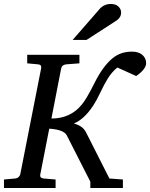

<svg xmlns="http://www.w3.org/2000/svg" viewBox="-35 -947 756 967"><path d="M701 -629Q701 -599 651 -564L556 -607Q528 -584 508.5 -552.5Q489 -521 470 -480.5Q451 -440 435 -416Q389 -346 337 -325Q382 -313 398 -281L516 -48L584 -43V0H420V-32L302 -264Q288 -294 213 -299L168 -69Q164 -50 185 -48L245 -43V0H-15V-43L42 -48Q52 -49 58.5 -55Q65 -61 67 -69L172 -602Q176 -622 156 -623L102 -628V-671H365V-628L299 -623Q277 -621 273 -602L224 -350Q319 -350 376 -419Q400 -447 441.5 -530Q483 -613 531 -653Q572 -687 629 -687Q663 -687 682 -670.5Q701 -654 701 -629ZM575 -884Q575 -859 551 -843L401 -746H331L467 -902Q489 -927 524 -927Q548 -927 561.5 -914Q575 -901 575 -884Z"/></svg>

Font: Veleka
Style: Italic
Weight: 400
Italic angle: -12°
Designer: Stefan Peev, Context Ltd, 2016; SIL International, 1997-2014.
Foundry: Stefan Peev, Context Ltd, 2016
Version: Version 1.000